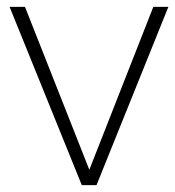

<svg xmlns="http://www.w3.org/2000/svg" viewBox="-20 -541 512 561"><path d="M8 -521 219 0H262L472 -521H428L241 -45L53 -521Z"/></svg>

Font: Montserrat arm ExtraLight
Style: Regular
Weight: 275
Designer: Julieta Ulanovsky
Foundry: Julieta Ulanovsky
Version: Version 6.000;PS 006.000;hotconv 1.0.88;makeotf.lib2.5.64775